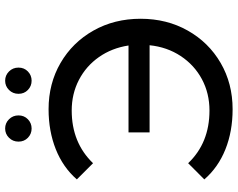

<svg xmlns="http://www.w3.org/2000/svg" viewBox="-109 -808 925 747"><g transform="rotate(-90 353.5 -434.5)"><path d="M654 -350Q654 -248 608 -166.5Q562 -85 482 -38.5Q402 8 302 8Q216 8 146 -20Q76 -48 29 -102L92 -165Q171 -82 297 -82Q364 -82 419 -111.5Q474 -141 509 -194Q544 -247 551 -315H212V-397H550Q540 -462 505 -512Q470 -562 416 -590Q362 -618 297 -618Q172 -618 92 -535L29 -598Q76 -652 146.5 -680Q217 -708 302 -708Q402 -708 482 -661.5Q562 -615 608 -533.5Q654 -452 654 -350ZM176 -825Q176 -847 191 -862Q206 -877 227 -877Q248 -877 263 -862Q278 -847 278 -825Q278 -803 263 -788.5Q248 -774 227 -774Q206 -774 191 -788.5Q176 -803 176 -825ZM362 -825Q362 -847 377 -862Q392 -877 413 -877Q434 -877 449 -862Q464 -847 464 -825Q464 -803 449 -788.5Q434 -774 413 -774Q392 -774 377 -788.5Q362 -803 362 -825Z"/></g></svg>

Font: CMG Sans Medium
Style: Regular
Weight: 500
Designer: Julieta Ulanovsky
Foundry: Julieta Ulanovsky
Version: Version 7.200